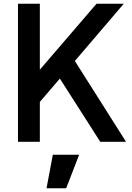

<svg xmlns="http://www.w3.org/2000/svg" viewBox="-20 -765 711 1036"><path d="M77 0H195V-215L303 -341L521 0H660L384 -436L648 -745H501L195 -389V-745H77ZM231 251H337L407 70H265Z"/></svg>

Font: Custom Plus Jakarta Sans SemiBold
Style: Regular
Weight: 600
Designer: Gumpita Rahayu & FullSphere
Foundry: Tokotype & FullSphere
Version: Version 1.001;hotconv 1.0.117;makeotfexe 2.5.65602